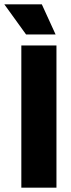

<svg xmlns="http://www.w3.org/2000/svg" viewBox="-50 -871 330 891"><path d="M49 0V-660H212V0ZM71 -711 -30 -851H144L208 -711Z"/></svg>

Font: Bricolage Grotesque 72pt ExtraBold
Style: Regular
Weight: 800
Designer: Mathieu Triay
Foundry: Atelier Triay
Version: Version 1.001;gftools[0.9.33.dev8+g029e19f]